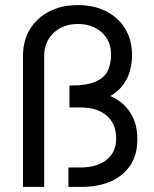

<svg xmlns="http://www.w3.org/2000/svg" viewBox="-20 -732 604 752"><path d="M70 0V-512Q70 -573 97.5 -618Q125 -663 173.5 -687.5Q222 -712 285 -712Q348 -712 395.5 -688Q443 -664 470 -620Q497 -576 497 -517Q497 -461 475 -420Q453 -379 412 -356Q464 -333 491 -290Q518 -247 518 -186Q518 -127 491.5 -86Q465 -45 416 -22.5Q367 0 298 0H248V-76H294Q361 -76 398 -106.5Q435 -137 435 -189Q435 -247 398 -279Q361 -311 297 -311H252V-397H258Q318 -397 352.5 -411.5Q387 -426 401 -453Q415 -480 415 -518Q415 -572 378.5 -605Q342 -638 285 -638Q227 -638 190 -603Q153 -568 153 -512V0Z"/></svg>

Font: Figtree Light
Style: Regular
Weight: 400
Version: Version 2.002